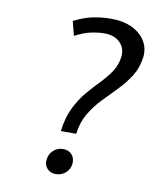

<svg xmlns="http://www.w3.org/2000/svg" viewBox="-84 -805 751 888"><g transform="rotate(10 291.5 -361.0)"><path d="M227 -185Q235 -250 257.8 -296Q280.5 -342 309.8 -376.5Q339 -411 367.5 -440.2Q396 -469.5 417 -500.8Q438 -532 443 -572Q447.5 -612 421 -638.5Q394.5 -665 348 -665Q319.5 -665 285.8 -658Q252 -651 210 -629L193 -696Q242 -721 284 -729Q326 -737 367 -737Q424.5 -737 465.8 -717Q507 -697 527.5 -663Q548 -629 543 -587Q536.5 -537 512.2 -498.2Q488 -459.5 455 -425.8Q422 -392 388.8 -357.5Q355.5 -323 330.8 -281.5Q306 -240 299 -185ZM238 15Q212.5 15 197.2 -1.8Q182 -18.5 185 -44Q188 -70.5 207.2 -87.8Q226.5 -105 252 -105Q278.5 -105 293.8 -87.8Q309 -70.5 306 -44Q303 -18.5 283.8 -1.8Q264.5 15 238 15Z"/></g></svg>

Font: Expletus Sans
Style: Italic
Weight: 400
Italic angle: -7°
Designer: Jasper de Waard
Foundry: Designtown
Version: Version 7.500